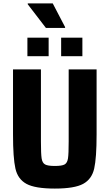

<svg xmlns="http://www.w3.org/2000/svg" viewBox="-20 -1093 641 1121"><path d="M56 -308V-688H219V-267Q219 -195 223 -168.5Q227 -142 243 -133Q259 -124 300 -124Q342 -124 357.5 -133Q373 -142 377 -168.5Q381 -195 381 -267V-688H544V-308Q544 -171 530 -109Q516 -47 465.5 -19.5Q415 8 300 8Q185 8 134.5 -19.5Q84 -47 70 -109Q56 -171 56 -308ZM140 -765V-873H264V-765ZM337 -765V-873H461V-765ZM248 -930 142 -1068V-1073H288L360 -935V-930Z"/></svg>

Font: Saira Semi Condensed
Style: Bold
Weight: 700
Width: 4
Designer: Hector Gatti with collaboration of the Omnibus-Type team
Foundry: Omnibus-Type
Version: Version 1.001; ttfautohint (v1.8)